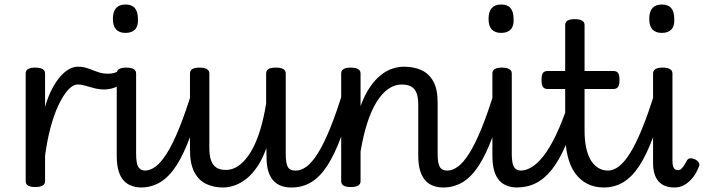

<svg xmlns="http://www.w3.org/2000/svg" viewBox="-20 -815 3124 852"><path d="M136 15Q115 15 104.5 8.5Q94 2 94 -11V-489Q94 -502 104.5 -508.5Q115 -515 136 -515Q158 -515 169 -508.5Q180 -502 180 -489V-341Q194 -389 212 -422.5Q230 -456 249.5 -477.5Q269 -499 288 -509Q307 -519 325 -519Q344 -519 353.5 -507Q363 -495 363 -479.5Q363 -464 353.5 -452Q344 -440 325 -440Q304 -440 282.5 -416.5Q261 -393 240.5 -350.5Q220 -308 204.5 -250Q189 -192 180 -124V-11Q180 2 169 8.5Q158 15 136 15Z M442 -418Q420 -418 399 -423.5Q378 -429 359.5 -434.5Q341 -440 325 -440Q306 -440 297 -452Q288 -464 288 -479.5Q288 -495 297 -507Q306 -519 325 -519Q350 -519 370.5 -511.5Q391 -504 412.5 -496Q434 -488 460 -488Q474 -488 485 -491Q496 -494 503 -498Q519 -508 529.5 -500.5Q540 -493 541.5 -478.5Q543 -464 529 -452Q506 -432 485 -425Q464 -418 442 -418Z M607 17Q585 17 565 10Q545 3 530 -12.5Q515 -28 506.5 -55.5Q498 -83 498 -124V-489Q498 -502 508.5 -508.5Q519 -515 540 -515Q562 -515 573 -508.5Q584 -502 584 -489V-133Q584 -91 593.5 -74.5Q603 -58 626 -58Q640 -58 647 -46.5Q654 -35 652.5 -20.5Q651 -6 640 5.5Q629 17 607 17ZM537 -669Q509 -669 495 -684.5Q481 -700 481 -731Q481 -763 495 -779Q509 -795 537 -795Q565 -795 578.5 -779Q592 -763 592 -731Q594 -700 579.5 -684.5Q565 -669 537 -669Z M604 17Q590 17 583.5 5.5Q577 -6 578.5 -20.5Q580 -35 591 -46.5Q602 -58 623 -58Q646 -58 670 -75.5Q694 -93 720 -134Q746 -175 774.5 -244.5Q803 -314 835 -419Q840 -432 853 -433.5Q866 -435 876.5 -426.5Q887 -418 884 -405Q854 -290 824.5 -210Q795 -130 762.5 -80Q730 -30 691 -6.5Q652 17 604 17Z M970 17Q928 17 894.5 1Q861 -15 842 -52Q823 -89 823 -150V-489Q823 -502 833.5 -508.5Q844 -515 865 -515Q887 -515 898 -508.5Q909 -502 909 -489V-158Q909 -125 916.5 -103.5Q924 -82 940 -71.5Q956 -61 982 -61Q1015 -61 1043.5 -83Q1072 -105 1095 -144.5Q1118 -184 1134.5 -238Q1151 -292 1161 -356V-489Q1161 -502 1171.5 -508.5Q1182 -515 1204 -515Q1226 -515 1237 -508.5Q1248 -502 1248 -489V-133Q1248 -91 1257 -74.5Q1266 -58 1290 -58Q1304 -58 1310.5 -46.5Q1317 -35 1315.5 -20.5Q1314 -6 1303 5.5Q1292 17 1271 17Q1250 17 1231.5 11Q1213 5 1198 -8.5Q1183 -22 1173.5 -46.5Q1164 -71 1163 -108L1162 -158Q1145 -110 1122.5 -76.5Q1100 -43 1074.5 -22.5Q1049 -2 1022 7.5Q995 17 970 17Z M1274 17Q1260 17 1253.5 5.5Q1247 -6 1248.5 -20.5Q1250 -35 1261 -46.5Q1272 -58 1293 -58Q1316 -58 1340 -75.5Q1364 -93 1390 -134Q1416 -175 1444.5 -244.5Q1473 -314 1505 -419Q1510 -432 1523 -433.5Q1536 -435 1546.5 -426.5Q1557 -418 1554 -405Q1524 -290 1494.5 -210Q1465 -130 1432.5 -80Q1400 -30 1361 -6.5Q1322 17 1274 17Z M1946 17Q1924 17 1904 10Q1884 3 1869 -12.5Q1854 -28 1845 -55.5Q1836 -83 1836 -124V-351Q1836 -381 1829 -400.5Q1822 -420 1806 -430Q1790 -440 1762 -440Q1731 -440 1702.5 -420Q1674 -400 1650.5 -361.5Q1627 -323 1609.5 -268.5Q1592 -214 1580 -143V-11Q1580 2 1569 8.5Q1558 15 1536 15Q1515 15 1504.5 8.5Q1494 2 1494 -11V-489Q1494 -502 1504.5 -508.5Q1515 -515 1536 -515Q1558 -515 1569 -508.5Q1580 -502 1580 -489V-344Q1598 -394 1621 -427.5Q1644 -461 1669.5 -481.5Q1695 -502 1721.5 -510.5Q1748 -519 1773 -519Q1816 -519 1849.5 -504Q1883 -489 1902.5 -454.5Q1922 -420 1922 -360V-133Q1922 -91 1931.5 -74.5Q1941 -58 1965 -58Q1979 -58 1986 -46.5Q1993 -35 1991.5 -20.5Q1990 -6 1979 5.5Q1968 17 1946 17Z M1946 17Q1932 17 1925.5 5.5Q1919 -6 1920.5 -20.5Q1922 -35 1933 -46.5Q1944 -58 1965 -58Q1988 -58 2012 -75.5Q2036 -93 2062 -134Q2088 -175 2116.5 -244.5Q2145 -314 2177 -419Q2182 -432 2195 -433.5Q2208 -435 2218.5 -426.5Q2229 -418 2226 -405Q2196 -290 2166.5 -210Q2137 -130 2104.5 -80Q2072 -30 2033 -6.5Q1994 17 1946 17Z M2274 17Q2252 17 2232 10Q2212 3 2197 -12.5Q2182 -28 2173.5 -55.5Q2165 -83 2165 -124V-489Q2165 -502 2175.5 -508.5Q2186 -515 2207 -515Q2229 -515 2240 -508.5Q2251 -502 2251 -489V-133Q2251 -91 2260.5 -74.5Q2270 -58 2293 -58Q2307 -58 2314 -46.5Q2321 -35 2319.5 -20.5Q2318 -6 2307 5.5Q2296 17 2274 17ZM2204 -669Q2176 -669 2162 -684.5Q2148 -700 2148 -731Q2148 -763 2162 -779Q2176 -795 2204 -795Q2232 -795 2245.5 -779Q2259 -763 2259 -731Q2261 -700 2246.5 -684.5Q2232 -669 2204 -669Z M2271 17Q2257 17 2250.5 5.5Q2244 -6 2245.5 -20.5Q2247 -35 2258 -46.5Q2269 -58 2290 -58Q2313 -58 2338 -72.5Q2363 -87 2390 -120.5Q2417 -154 2445.5 -212.5Q2474 -271 2504 -360Q2508 -374 2521.5 -374Q2535 -374 2545.5 -366Q2556 -358 2552 -345Q2522 -245 2492.5 -175.5Q2463 -106 2430 -64Q2397 -22 2358.5 -2.5Q2320 17 2271 17Z M2660 17Q2618 17 2586 0.5Q2554 -16 2532 -46.5Q2510 -77 2499 -122.5Q2488 -168 2488 -226V-420H2410Q2396 -420 2389.5 -429Q2383 -438 2383 -460Q2383 -483 2389.5 -491.5Q2396 -500 2410 -500H2488V-704Q2488 -717 2498.5 -723.5Q2509 -730 2531 -730Q2552 -730 2563 -723.5Q2574 -717 2574 -704V-500H2701Q2716 -500 2722.5 -491.5Q2729 -483 2729 -460Q2729 -438 2722.5 -429Q2716 -420 2701 -420H2574V-235Q2574 -195 2580.5 -162.5Q2587 -130 2600 -107Q2613 -84 2633 -71Q2653 -58 2679 -58Q2693 -58 2700 -46.5Q2707 -35 2705 -20.5Q2703 -6 2692 5.5Q2681 17 2660 17Z M2659 17Q2645 17 2638.5 5.5Q2632 -6 2633.5 -20.5Q2635 -35 2646 -46.5Q2657 -58 2678 -58Q2701 -58 2725 -75.5Q2749 -93 2775 -134Q2801 -175 2829.5 -244.5Q2858 -314 2890 -419Q2895 -432 2908 -433.5Q2921 -435 2931.5 -426.5Q2942 -418 2939 -405Q2909 -290 2879.5 -210Q2850 -130 2817.5 -80Q2785 -30 2746 -6.5Q2707 17 2659 17Z M2973 17Q2926 17 2902 -10.5Q2878 -38 2878 -91V-489Q2878 -502 2888.5 -508.5Q2899 -515 2920 -515Q2942 -515 2953 -508.5Q2964 -502 2964 -489V-104Q2964 -79 2970 -69.5Q2976 -60 2989 -60Q2997 -60 3002.5 -65Q3008 -70 3014.5 -79.5Q3021 -89 3029 -104Q3034 -112 3043.5 -112.5Q3053 -113 3064 -108Q3076 -102 3081 -93Q3086 -84 3081 -75Q3070 -46 3053.5 -26Q3037 -6 3017.5 5.5Q2998 17 2973 17ZM2917 -669Q2889 -669 2875 -684.5Q2861 -700 2861 -731Q2861 -763 2875 -779Q2889 -795 2917 -795Q2945 -795 2958.5 -779Q2972 -763 2972 -731Q2974 -700 2959.5 -684.5Q2945 -669 2917 -669Z"/></svg>

Font: Playwrite GB S
Style: Regular
Weight: 400
Designer: Veronika Burian, José Scaglione
Foundry: TypeTogether
Version: Version 1.000